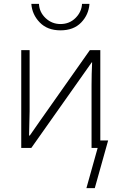

<svg xmlns="http://www.w3.org/2000/svg" viewBox="-20 -758 616 984"><path d="M422.9 206.1 491.2 -38.1H534.2L465.8 206.1ZM140.6 -738.3H179.7Q181.6 -695.3 213.9 -665Q246.1 -634.8 290 -634.8Q335.9 -634.8 367.2 -666Q398.4 -697.3 400.4 -738.3H438.5Q434.6 -682.6 396 -642.6Q357.4 -602.5 290 -602.5Q222.7 -602.5 183.6 -643.1Q144.5 -683.6 140.6 -738.3ZM88.9 0V-501H131.8V-187.5Q129.9 -81.1 128.9 -63.5H132.8L186.5 -140.6L440.4 -501H494.1V0H449.2V-321.3Q449.2 -377.9 452.1 -438.5H450.2L403.3 -372.1L140.6 0Z"/></svg>

Font: Gothic A1 ExtraLight
Style: Regular
Weight: 275
Designer: HanYang I&C Co.,Ltd.
Foundry: HanYang I&C Co.,Ltd.
Version: Version 2.50